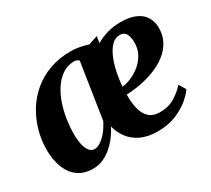

<svg xmlns="http://www.w3.org/2000/svg" viewBox="-113 -747 1048 952"><g transform="rotate(-30 411.0 -271.0)"><path d="M521 -550.5 515.5 -513.5Q547.5 -532 582.2 -541.8Q617 -551.5 655.5 -551.5Q710 -551.5 743.5 -536Q777 -520.5 792.5 -494Q808 -467.5 808.5 -435.5Q809 -390 790.2 -355.8Q771.5 -321.5 739.2 -297Q707 -272.5 666.8 -257Q626.5 -241.5 584.8 -233.8Q543 -226 505 -225Q504 -176.5 513.5 -140.8Q523 -105 545.2 -85.8Q567.5 -66.5 603.5 -66.5Q655.5 -66.5 691.5 -89.2Q727.5 -112 751 -139L774.5 -100.5Q761 -79.5 730.5 -53.5Q700 -27.5 654 -8.5Q608 10.5 548.5 10.5Q493.5 10.5 454.5 -7.5Q415.5 -25.5 391.8 -56.8Q368 -88 358 -126.5Q345 -100.5 326.5 -76.2Q308 -52 285 -32.2Q262 -12.5 235.2 -1Q208.5 10.5 179 10.5Q126 10.5 91.8 -15Q57.5 -40.5 40.8 -84.8Q24 -129 24 -185Q24 -240.5 38.8 -293.5Q53.5 -346.5 82 -393Q110.5 -439.5 152.5 -474.8Q194.5 -510 249.2 -530Q304 -550 370.5 -550Q396.5 -550 422 -545Q447.5 -540 469 -533ZM338.5 -169.5 387.5 -488Q383 -492.5 375 -495.8Q367 -499 356 -498.5Q318.5 -496 289.8 -475.5Q261 -455 240 -422.2Q219 -389.5 205.8 -349.5Q192.5 -309.5 186.2 -267.2Q180 -225 180 -186Q180 -151.5 186 -125.5Q192 -99.5 203.8 -85Q215.5 -70.5 232 -70.5Q247 -70.5 262.2 -79.2Q277.5 -88 291.8 -102.2Q306 -116.5 317.8 -134Q329.5 -151.5 338.5 -169.5ZM623 -498.5Q595 -498.5 574.2 -476.8Q553.5 -455 539.2 -420.2Q525 -385.5 517 -345.5Q509 -305.5 506 -269Q530.5 -271.5 558.8 -283.5Q587 -295.5 612 -316.2Q637 -337 652.5 -366.2Q668 -395.5 667.5 -432.5Q666.5 -466.5 655.2 -482.5Q644 -498.5 623 -498.5Z"/></g></svg>

Font: Merriweather 60pt ExtraBold
Style: Italic
Weight: 800
Italic angle: -7.8°
Version: Version 2.101